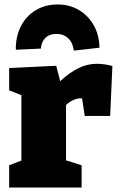

<svg xmlns="http://www.w3.org/2000/svg" viewBox="-20 -841 538 861"><path d="M21 0V-100L76 -121V-414L21 -436V-536L232 -546L250 -477Q291 -515 331 -535Q371 -555 415 -555Q447 -555 484 -545L474 -321H360L348 -400Q345 -400 341 -400Q325 -400 307 -391.5Q289 -383 276 -370V-122L346 -100V0ZM238 -821Q292 -821 334 -796Q376 -771 400.5 -727.5Q425 -684 426 -627L311 -614Q307 -649 286 -669Q265 -689 233 -689Q202 -689 184 -671.5Q166 -654 163 -623L51 -618Q50 -677 73.5 -723Q97 -769 140 -795Q183 -821 238 -821Z"/></svg>

Font: Bitter Black
Style: Regular
Weight: 900
Designer: Sol Matas, and Bitter project Authors
Foundry: Sol Matas
Version: Version 2.001